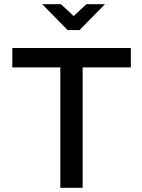

<svg xmlns="http://www.w3.org/2000/svg" viewBox="-20 -900 681 920"><path d="M607 -670H39V-577H269V0H376V-577H607ZM182 -880 304 -756H361L483 -880H394L333 -823L272 -880Z"/></svg>

Font: LT Wave Alt Medium
Style: Regular
Weight: 500
Designer: Daniel Lyons
Version: Version 2.5 (Glyphs App)